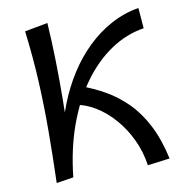

<svg xmlns="http://www.w3.org/2000/svg" viewBox="-84 -834 874 920"><g transform="rotate(-10 353.0 -373.5)"><path d="M118 8Q122 -126 122.5 -246Q123 -366 117 -485.5Q111 -605 95 -734L207 -755Q213 -665 215 -568.5Q217 -472 216 -374.5Q215 -277 211 -183Q207 -89 201 -5ZM201 -5 186 -207Q201 -286 230.5 -360.5Q260 -435 301.5 -500Q343 -565 396.5 -617Q450 -669 513.5 -703.5Q577 -738 649 -750L657 -650Q571 -637 494 -585Q417 -533 356 -448Q295 -363 255 -251Q215 -139 201 -5ZM563 0Q553 -68 525 -127Q497 -186 456.5 -232.5Q416 -279 368 -308.5Q320 -338 269 -346L311 -429Q371 -408 427 -376Q483 -344 530.5 -296.5Q578 -249 614 -179.5Q650 -110 671 -14Z"/></g></svg>

Font: Marhey Light Light
Style: Regular
Weight: 300
Version: Version 1.000